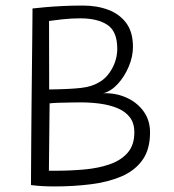

<svg xmlns="http://www.w3.org/2000/svg" viewBox="-20 -673 627 691"><path d="M91.5 -7Q91.5 -26.5 91.8 -69.5Q92 -112.5 92.5 -169.8Q93 -227 93.5 -290.5Q94 -354 94.8 -415Q95.5 -476 96 -526.2Q96.5 -576.5 96.8 -608Q97 -639.5 97 -642.5Q115 -644.5 142 -647Q169 -649.5 203.8 -651.2Q238.5 -653 278.5 -653Q329.5 -653 370.2 -637.5Q411 -622 434.8 -589.5Q458.5 -557 458.5 -504.5Q458.5 -469 443.2 -433Q428 -397 403.5 -370.5Q379 -344 350.5 -337Q353 -337.5 355.5 -337.5Q358 -337.5 361.5 -337.5Q403.5 -337 439.8 -319.5Q476 -302 498 -270.5Q520 -239 520 -196.5Q520 -135 492.5 -96.8Q465 -58.5 416.8 -38Q368.5 -17.5 306.5 -9.8Q244.5 -2 176.5 -2Q153.5 -2 131.8 -3.2Q110 -4.5 91.5 -7ZM156 -58.5Q158.5 -58.5 164.5 -58.5Q170.5 -58.5 178.5 -58.5Q234 -58.5 285 -63.2Q336 -68 376.2 -82.2Q416.5 -96.5 440 -124Q463.5 -151.5 463.5 -196.5Q463.5 -230 447.2 -251Q431 -272 403.2 -283.5Q375.5 -295 341.2 -299.8Q307 -304.5 270.5 -304.5Q262 -304.5 239.5 -304.2Q217 -304 193.2 -303.2Q169.5 -302.5 158.5 -301ZM157 -351Q231 -352 270.8 -356.5Q310.5 -361 335 -376Q364 -391.5 383 -425.5Q402 -459.5 402 -498Q402 -560 366.5 -583.5Q331 -607 269.5 -607Q236 -607 204.5 -603.5Q173 -600 156.5 -597.5Z"/></svg>

Font: Grandstander Thin ExtraLight
Style: Regular
Weight: 250
Version: Version 1.200